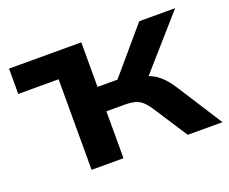

<svg xmlns="http://www.w3.org/2000/svg" viewBox="-88 -631 917 769"><g transform="rotate(-20 370.5 -247.0)"><path d="M183 0V-386H11V-494H319V-304H404L566 -494H719L499 -244L482 -284Q513 -281 535.5 -271Q558 -261 578 -242Q598 -223 618 -192L741 0H593L498 -146Q484 -167 470.5 -179Q457 -191 439 -195.5Q421 -200 394 -200H319V0Z"/></g></svg>

Font: Nunito Sans 10pt SemiExpanded
Style: Bold
Weight: 700
Width: 6
Designer: Vernon Adams
Foundry: Vernon Adams
Version: Version 3.101;gftools[0.9.27]